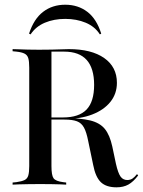

<svg xmlns="http://www.w3.org/2000/svg" viewBox="-20 -778 602 809"><path d="M103.2 -145.2V-492.7Q103.2 -519.4 99.2 -532.7Q95.2 -546 83.5 -552Q71.8 -558.1 49.2 -560.5L33.1 -562.1V-571Q44.4 -571 60.5 -570.2Q76.6 -569.4 97.2 -569Q117.7 -568.5 140.3 -568.5H149.2Q175.8 -568.5 199.2 -569Q222.6 -569.4 241.1 -570.2Q259.7 -571 270.2 -571Q365.3 -571 419 -533.5Q472.6 -496 472.6 -429Q472.6 -383.1 445.2 -348.8Q417.7 -314.5 368.5 -295.6Q319.4 -276.6 251.6 -276.6H151.6V-283.1H245.2Q312.9 -283.1 344.8 -316.5Q376.6 -350 376.6 -420.2Q376.6 -490.3 345.2 -525.4Q313.7 -560.5 250 -560.5H196.8V-145.2ZM471 11.3Q427.4 11.3 404.8 -10.5Q382.3 -32.3 372.6 -83.1L351.6 -183.9Q344.4 -221 333.9 -240.3Q323.4 -259.7 304.4 -266.9Q285.5 -274.2 251.6 -274.2H160.5V-280.6H246Q318.5 -280.6 359.7 -270.6Q400.8 -260.5 421.8 -234.7Q442.7 -208.9 453.2 -160.5L468.5 -87.9Q477.4 -48.4 488.3 -33.5Q499.2 -18.5 519.4 -19.4Q529.8 -20.2 537.9 -25.4Q546 -30.6 557.3 -44.4L562.1 -38.7Q541.9 -12.1 521 -0.4Q500 11.3 471 11.3ZM140.3 -2.4Q117.7 -2.4 97.2 -2Q76.6 -1.6 60.5 -1.2Q44.4 -0.8 33.1 0V-8.9L49.2 -10.5Q71.8 -13.7 83.5 -19.4Q95.2 -25 99.2 -38.7Q103.2 -52.4 103.2 -78.2V-145.2H196.8V-78.2Q196.8 -39.5 205.6 -27Q214.5 -14.5 246 -10.5L258.9 -8.9V0Q248.4 -0.8 233.5 -1.2Q218.5 -1.6 199.6 -2Q180.6 -2.4 158.1 -2.4H150ZM254.8 -758.1Q308.9 -758.1 348 -728.2Q387.1 -698.4 406.5 -636.3L400.8 -633.1Q379.8 -666.1 341.1 -682.3Q302.4 -698.4 254.8 -698.4Q207.3 -698.4 169 -682.3Q130.6 -666.1 108.9 -633.1L102.4 -636.3Q122.6 -698.4 161.7 -728.2Q200.8 -758.1 254.8 -758.1Z"/></svg>

Font: Playfair 144pt SemiCondensed Medium
Style: Regular
Weight: 500
Width: 4
Designer: Claus Eggers Sørensen
Foundry: Claus Eggers Sørensen
Version: Version 2.203